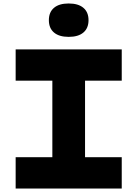

<svg xmlns="http://www.w3.org/2000/svg" viewBox="-20 -1084 790 1104"><path d="M70 0V-180H281V-620H70V-800H680V-620H469V-180H680V0ZM375 -872Q320 -872 290.5 -897Q261 -922 261 -968Q261 -1014 290.5 -1039Q320 -1064 375 -1064Q430 -1064 459.5 -1039Q489 -1014 489 -968Q489 -922 459.5 -897Q430 -872 375 -872Z"/></svg>

Font: Martian Mono SemiExpanded ExtraBold
Style: Regular
Weight: 800
Width: 6
Designer: Roman Shamin
Foundry: Evil Martians
Version: Version 1.000